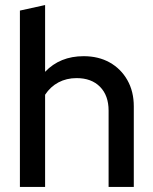

<svg xmlns="http://www.w3.org/2000/svg" viewBox="-20 -742 607 762"><path d="M59 0V-700L159 -722V-457Q218 -519 312 -519Q371 -519 415.5 -494Q460 -469 485.5 -424Q511 -379 511 -320V0H411V-303Q411 -363 377 -397.5Q343 -432 284 -432Q244 -432 212 -415Q180 -398 159 -366V0Z"/></svg>

Font: Red Hat Display Medium
Style: Regular
Weight: 500
Designer: Pentagram, MCKL
Foundry: Pentagram, MCKL
Version: Version 1.023